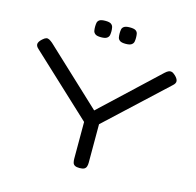

<svg xmlns="http://www.w3.org/2000/svg" viewBox="-125 -1021 1188 1163"><g transform="rotate(15 468.5 -440.0)"><path d="M885 -682Q903 -665 905 -650.5Q907 -636 890 -621L519 -276V-34Q519 -21 515.5 -10.5Q512 0 502.5 5.5Q493 11 473 11Q454 11 444 5.5Q434 0 431 -11Q428 -22 428 -36V-266L47 -621Q30 -636 32 -650.5Q34 -665 53 -682Q66 -694 75.5 -696.5Q85 -699 94.5 -694Q104 -689 116 -679L469 -349L821 -679Q833 -690 842.5 -694.5Q852 -699 862 -696.5Q872 -694 885 -682ZM548 -788Q522 -788 511.5 -796Q501 -804 499 -815.5Q497 -827 497 -840Q497 -853 499 -864.5Q501 -876 512 -883.5Q523 -891 548 -891Q575 -891 585.5 -883.5Q596 -876 598 -864Q600 -852 600 -839Q600 -827 598 -815.5Q596 -804 585 -796Q574 -788 548 -788ZM394 -788Q368 -788 357.5 -796Q347 -804 345 -815.5Q343 -827 343 -840Q343 -853 345 -864.5Q347 -876 357.5 -883.5Q368 -891 395 -891Q420 -891 430.5 -883.5Q441 -876 443.5 -864Q446 -852 446 -839Q446 -827 444 -815.5Q442 -804 431 -796Q420 -788 394 -788Z"/></g></svg>

Font: Fredoka Expanded
Style: Regular
Weight: 400
Width: 7
Designer: Ben Nathan
Foundry: Milena B. Brandão, Ben Nathan
Version: Version 2.001